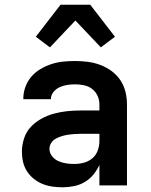

<svg xmlns="http://www.w3.org/2000/svg" viewBox="-20 -787 640 815"><path d="M246 8Q224 8 202.5 5Q181 2 161 -6Q141 -14 123.5 -28Q106 -42 94.5 -60Q83 -78 78 -99.5Q73 -121 73 -143Q73 -171 82 -199Q91 -227 110.5 -248Q130 -269 155.5 -283Q181 -297 208.5 -304.5Q236 -312 264.5 -315Q293 -318 322 -318H402V-344Q402 -363 394 -380.5Q386 -398 371 -409.5Q356 -421 337 -425Q318 -429 299 -429Q282 -429 265.5 -426.5Q249 -424 233.5 -417Q218 -410 207 -396.5Q196 -383 196 -367V-366H79V-369Q79 -394 88 -418.5Q97 -443 113.5 -462Q130 -481 152 -494Q174 -507 198.5 -515Q223 -523 248 -525.5Q273 -528 299 -528Q326 -528 353 -524.5Q380 -521 405.5 -511.5Q431 -502 453.5 -485.5Q476 -469 491 -446.5Q506 -424 512.5 -397.5Q519 -371 519 -344V0H402V-87Q392 -65 376.5 -46Q361 -27 340 -14.5Q319 -2 294.5 3Q270 8 246 8ZM295 -91Q316 -91 336.5 -96.5Q357 -102 372.5 -115.5Q388 -129 395 -148.5Q402 -168 402 -189V-219H322Q308 -219 294.5 -218Q281 -217 268 -215Q255 -213 242 -209Q229 -205 217 -198.5Q205 -192 197.5 -180.5Q190 -169 190 -155Q190 -138 201 -124Q212 -110 228 -103Q244 -96 261 -93.5Q278 -91 295 -91ZM192 -586 132 -631 237 -767H363L468 -631L408 -586L300 -700Z"/></svg>

Font: Iosevka Extended
Style: Bold
Weight: 700
Width: 7
Monospace: yes
Designer: Belleve Invis
Foundry: Belleve Invis
Version: Version 32.5.0; ttfautohint (v1.8.4)